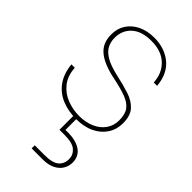

<svg xmlns="http://www.w3.org/2000/svg" viewBox="-237 -570 884 884"><g transform="rotate(45 205.0 -128.0)"><path d="M214 12Q164 12 122.5 -5Q81 -22 54.5 -58Q28 -94 22 -151H44Q47 -101 72.5 -69Q98 -37 136 -22.5Q174 -8 214 -8Q257 -8 290 -22.5Q323 -37 341.5 -63.5Q360 -90 360 -124Q360 -164 344 -185.5Q328 -207 295 -219.5Q262 -232 209 -243Q169 -251 139.5 -263Q110 -275 91 -291Q72 -307 63 -328.5Q54 -350 54 -378Q54 -417 73 -446Q92 -475 126 -491.5Q160 -508 206 -508Q272 -508 318 -471Q364 -434 371 -360H349Q346 -417 309 -452.5Q272 -488 206 -488Q143 -488 109.5 -457.5Q76 -427 76 -378Q76 -353 86.5 -331.5Q97 -310 125 -293Q153 -276 205 -264Q256 -253 296 -240Q336 -227 359 -201.5Q382 -176 382 -127Q382 -87 361.5 -55.5Q341 -24 303.5 -6Q266 12 214 12ZM166 252V232H229Q281 232 302 214Q323 196 323 165Q323 138 302 119.5Q281 101 229 101H196V-8H216V82Q260 80 289 90Q318 100 332 119Q346 138 346 164Q346 188 334 208Q322 228 298 240Q274 252 238 252Z"/></g></svg>

Font: DM Sans 36pt Thin
Style: Regular
Weight: 250
Designer: Colophon Foundry, Jonny Pinhorn
Foundry: Colophon Foundry
Version: Version 4.004;gftools[0.9.30]